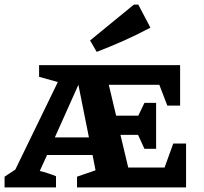

<svg xmlns="http://www.w3.org/2000/svg" viewBox="-31 -820 891 840"><path d="M601 -169 573 -230H496L530 -87H689L727 -192H783V0H306V-47L387 -75L374 -142H175L143 -72Q160 -68 178.5 -62Q197 -56 214 -49V0H-11V-47L36 -78L222 -461L140 -484V-535H757V-358H701L666 -449H445L477 -314H574L601 -370H652V-169ZM209 -219H358L312 -449ZM392 -593 363 -643 555 -800H574L627 -699Q569 -668 510.5 -642Q452 -616 392 -593Z"/></svg>

Font: Piazzolla SC
Style: Bold
Weight: 700
Designer: Juan Pablo del Peral
Foundry: Huerta Tipografica
Version: Version 1.330